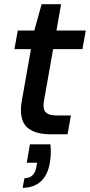

<svg xmlns="http://www.w3.org/2000/svg" viewBox="-20 -642 431 918"><path d="M220 0Q155 0 117.5 -26.5Q80 -53 80 -117Q80 -139 85 -164L128 -407H49L65 -496H144L179 -622H272L250 -496H390L374 -407H234L191 -164Q188 -150 188 -139Q188 -112 203 -101Q218 -90 253 -90H319L303 0ZM88 256 97 210Q147 210 155 151L157 136H108L123 48H221Q223 66 223 83Q223 109 219 133Q209 195 175 225.5Q141 256 88 256Z"/></svg>

Font: Ultramarine Medium
Style: Italic
Weight: 500
Italic angle: -10°
Designer: Colophon Foundry, Jonny Pinhorn
Foundry: Colophon Foundry
Version: Version 1.200; ttfautohint (v1.8.3)